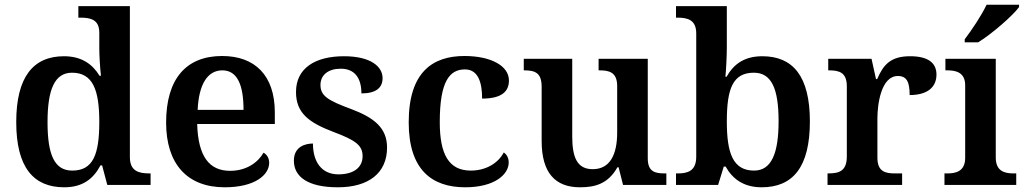

<svg xmlns="http://www.w3.org/2000/svg" viewBox="-20 -786 4355 816"><path d="M253 10C331 10 377 -26 407 -83H414L436 0H620V-49H615C571 -49 532 -58 532 -118V-760H313V-711H321C365 -711 402 -703 402 -647V-582C402 -550 405 -500 409 -464H403C374 -512 328 -547 252 -547C122 -547 49 -460 49 -267C49 -75 122 10 253 10ZM287 -61C211 -61 182 -129 182 -267C182 -403 211 -477 286 -477C375 -477 402 -403 402 -268C402 -128 375 -61 287 -61Z M935 10C1064 10 1124 -43 1124 -94C1124 -114 1114 -130 1100 -137C1076 -95 1027 -60 958 -60C870 -60 822 -120 818 -259H1148V-308C1148 -466 1063 -548 924 -548C772 -548 686 -452 686 -265C686 -91 774 10 935 10ZM1015 -319H820C825 -428 862 -487 925 -487C990 -487 1015 -422 1015 -319Z M1416 10C1546 10 1625 -50 1625 -159C1625 -243 1569 -286 1474 -322C1373 -359 1342 -379 1342 -425C1342 -468 1376 -494 1428 -494C1487 -494 1516 -455 1516 -389C1578 -389 1606 -413 1606 -454C1606 -502 1557 -547 1442 -547C1319 -547 1238 -496 1238 -395C1238 -306 1292 -265 1398 -225C1494 -189 1521 -167 1521 -122C1521 -78 1488 -45 1418 -45C1347 -45 1310 -98 1310 -176C1279 -176 1229 -164 1229 -103C1229 -35 1288 10 1416 10Z M1957 10C2084 10 2142 -46 2142 -95C2142 -113 2135 -129 2121 -138C2098 -94 2047 -61 1981 -61C1888 -61 1849 -129 1849 -267C1849 -441 1891 -491 1956 -491C2013 -491 2029 -434 2029 -367C2116 -367 2143 -400 2143 -444C2143 -507 2065 -548 1954 -548C1820 -548 1717 -481 1717 -266C1717 -64 1816 10 1957 10Z M2445 10C2508 10 2564 -4 2604 -75H2609L2628 0H2812V-49H2806C2765 -49 2733 -55 2733 -113V-536H2524V-487H2527C2568 -487 2603 -480 2603 -420V-223C2603 -128 2572 -67 2499 -67C2431 -67 2412 -120 2412 -207V-536H2206V-487H2208C2255 -487 2282 -476 2282 -417V-187C2282 -51 2340 10 2445 10Z M3217 10C3350 10 3422 -76 3422 -270C3422 -462 3350 -547 3220 -547C3143 -547 3098 -513 3068 -460H3063C3066 -487 3069 -552 3069 -584V-760H2853V-711H2859C2902 -711 2939 -702 2939 -644V-120C2939 -58 2901 -49 2861 -49H2853V0H3032L3056 -78H3064C3093 -26 3140 10 3217 10ZM3185 -61C3095 -61 3069 -135 3069 -270C3069 -410 3095 -477 3184 -477C3259 -477 3289 -409 3289 -271C3289 -135 3259 -61 3185 -61Z M3497 0H3814V-49H3783C3742 -49 3709 -57 3709 -116V-283C3709 -341 3724 -463 3796 -463C3834 -463 3846 -437 3846 -382C3921 -382 3960 -415 3960 -469C3960 -519 3924 -547 3848 -547C3764 -547 3734 -510 3708 -450H3703L3684 -536H3500V-487H3503C3547 -487 3579 -478 3579 -419V-121C3579 -58 3545 -49 3500 -49H3497Z M4080 -619V-606H4137C4196 -642 4286 -721 4311 -756V-766H4173C4152 -721 4109 -657 4080 -619ZM3994 0H4299V-49H4287C4252 -49 4212 -57 4212 -116V-536H3998V-487H4007C4041 -487 4082 -479 4082 -424V-115C4082 -57 4041 -49 4007 -49H3994Z"/></svg>

Font: Noto Serif Yezidi SemiBold
Style: Regular
Weight: 600
Designer: Dalton Maag Ltd
Foundry: Dalton Maag Ltd
Version: Version 1.001